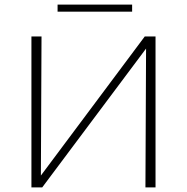

<svg xmlns="http://www.w3.org/2000/svg" viewBox="-20 -817 815 837"><path d="M136 0V-22L611 -658H639V-635L164 0ZM117 0V-658H161L158 0ZM614 0 617 -658H658V0ZM231 -766V-797H556V-766Z"/></svg>

Font: Ysabeau SC ExtraLight
Style: Regular
Weight: 250
Designer: Christian Thalmann (Catharsis Fonts)
Version: Version 2.001;gftools[0.9.30]; featfreeze: smcp